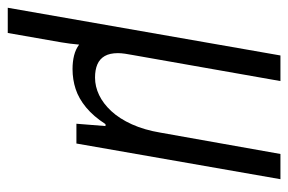

<svg xmlns="http://www.w3.org/2000/svg" viewBox="-162 -422 743 495"><g transform="rotate(90 209.5 -174.5)"><path d="M-18 177 105 -526H171L104 -146Q102 -136 100.5 -125.5Q99 -115 99 -107Q99 -86 106.5 -73Q114 -60 128 -54Q142 -48 162 -48Q185 -48 207 -58.5Q229 -69 248.5 -90Q268 -111 282.5 -143Q297 -175 304 -217L359 -526H424L332 0H281L287 -75H282Q262 -44 239 -25Q216 -6 191.5 2Q167 10 140 10Q121 10 105 6Q89 2 77 -7Q76 5 74.5 16.5Q73 28 71 40L47 177Z"/></g></svg>

Font: Archivo Condensed Light
Style: Italic
Weight: 300
Width: 3
Italic angle: -10°
Designer: Hector Gatti
Foundry: Omnibus-Type
Version: Version 2.001